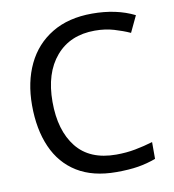

<svg xmlns="http://www.w3.org/2000/svg" viewBox="-82 -796 796 879"><g transform="rotate(-10 316.0 -357.0)"><path d="M403 -645Q288 -645 222 -568Q156 -491 156 -357Q156 -224 217.5 -146.5Q279 -69 402 -69Q449 -69 491 -77Q533 -85 573 -97V-19Q533 -4 490.5 3Q448 10 389 10Q280 10 207 -35Q134 -80 97.5 -163Q61 -246 61 -358Q61 -466 100.5 -548.5Q140 -631 217 -677.5Q294 -724 404 -724Q517 -724 601 -682L565 -606Q532 -621 491.5 -633Q451 -645 403 -645Z"/></g></svg>

Font: Noto Sans Mayan Numerals
Style: Regular
Weight: 400
Designer: Monotype Design Team
Foundry: Monotype Imaging Inc.
Version: Version 2.001; ttfautohint (v1.8.4.7-5d5b)